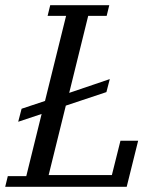

<svg xmlns="http://www.w3.org/2000/svg" viewBox="-41 -718 608 738"><path d="M-11 -41H60L119 -280L29 -250L42 -300L132 -330L213 -657H142L152 -698H379L369 -657H298L225 -361L381 -414L368 -364L212 -312L146 -45H389L422 -177H490L446 0H-21Z"/></svg>

Font: IBM Plex Serif
Style: Italic
Weight: 400
Italic angle: -14°
Designer: Mike Abbink, Paul van der Laan, Pieter van Rosmalen
Foundry: Bold Monday
Version: Version 3.001